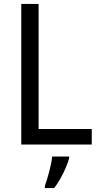

<svg xmlns="http://www.w3.org/2000/svg" viewBox="-20 -734 508 975"><path d="M88 0H446V-79H176V-714H88ZM331 70V61H245C241 103 221 175 208 209V221H255C288 179 320 111 331 70Z"/></svg>

Font: Noto Sans Lao SemiCondensed
Style: Regular
Weight: 400
Width: 4
Designer: Monotype Design Team
Foundry: Monotype Imaging Inc.
Version: Version 2.004